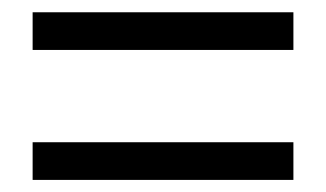

<svg xmlns="http://www.w3.org/2000/svg" viewBox="-20 -488 537 316"><path d="M33.7 -467.8H462.9V-405.8H33.7ZM33.7 -253.9H462.9V-191.9H33.7Z"/></svg>

Font: Pyidaungsu Numbers
Style: Regular
Weight: 400
Designer: Sun Tun
Foundry: MCF
Version: Version 2.053; ttfautohint (v1.8.2)